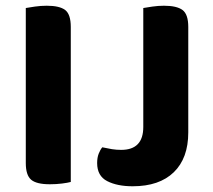

<svg xmlns="http://www.w3.org/2000/svg" viewBox="-20 -636 744 670"><path d="M154 7Q107 7 88.5 -9Q70 -25 70 -67V-608Q81 -610 101.5 -613Q122 -616 143 -616Q188 -616 207.5 -601Q227 -586 227 -542V-1Q216 2 196 4.5Q176 7 154 7ZM637 -174Q637 -84 586.5 -35Q536 14 443 14Q389 14 354 -4Q319 -22 319 -67Q319 -86 324.5 -100Q330 -114 337 -122Q355 -118 370.5 -115.5Q386 -113 403 -113Q480 -113 480 -193V-608Q491 -610 511.5 -613Q532 -616 552 -616Q597 -616 617 -601Q637 -586 637 -542Z"/></svg>

Font: Baloo 2
Style: Bold
Weight: 700
Designer: Sarang Kulkarni and Ek Type
Foundry: Ek Type
Version: Version 1.640;hotconv 1.0.111;makeotfexe 2.5.65597; ttfautoh